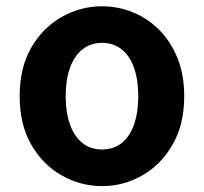

<svg xmlns="http://www.w3.org/2000/svg" viewBox="-20 -594 666 627"><path d="M313.3 13.8Q243.3 13.8 181.6 -21.1Q119.9 -55.9 82 -121.7Q44.2 -187.5 44.2 -279.9Q44.2 -372.8 82 -438.4Q119.9 -503.9 181.6 -538.7Q243.3 -573.5 313.3 -573.5Q365.7 -573.5 414.1 -553.9Q462.4 -534.2 500 -496.4Q537.6 -458.5 559.6 -404.2Q581.6 -349.8 581.6 -279.9Q581.6 -187.5 543.6 -121.7Q505.7 -55.9 444.5 -21.1Q383.3 13.8 313.3 13.8ZM313.3 -105.8Q351.3 -105.8 377.9 -127.3Q404.5 -148.9 418 -188.2Q431.5 -227.4 431.5 -279.9Q431.5 -332.7 418 -371.7Q404.5 -410.7 377.9 -432.3Q351.3 -454 313.3 -454Q275.2 -454 248.7 -432.3Q222.1 -410.7 208.3 -371.7Q194.5 -332.7 194.5 -279.9Q194.5 -227.4 208.3 -188.2Q222.1 -148.9 248.7 -127.3Q275.2 -105.8 313.3 -105.8Z"/></svg>

Font: Noto Sans TC Thin
Style: Regular
Weight: 100
Designer: Ryoko NISHIZUKA 西塚涼子 (kana, bopomofo & ideographs); Paul D. Hunt (Latin, Greek & Cyrillic); Sandoll Communications 산돌커뮤니
Foundry: Adobe
Version: Version 2.004-H2;hotconv 1.0.118;makeotfexe 2.5.65603